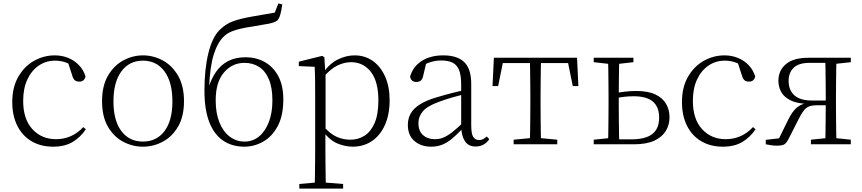

<svg xmlns="http://www.w3.org/2000/svg" viewBox="-20 -847 5060 1127"><path d="M292 14Q220 14 166 -17.5Q112 -49 82 -108Q52 -167 52 -248Q52 -335 87.5 -396.5Q123 -458 180 -490Q237 -522 302 -522Q344 -522 380.5 -507Q417 -492 443.5 -464.5Q470 -437 482 -398Q475 -368 446 -368Q428 -368 418.5 -376.5Q409 -385 404 -404L376 -490L419 -452Q388 -474 360 -482.5Q332 -491 303 -491Q250 -491 207.5 -462Q165 -433 140.5 -380.5Q116 -328 116 -255Q116 -148 170 -89Q224 -30 309 -30Q354 -30 394 -47Q434 -64 469 -101L484 -88Q452 -41 406 -13.5Q360 14 292 14Z M819 14Q758 14 703 -15Q648 -44 613.5 -103.5Q579 -163 579 -253Q579 -343 614 -403Q649 -463 704 -492.5Q759 -522 819 -522Q880 -522 935 -492.5Q990 -463 1025 -403Q1060 -343 1060 -253Q1060 -163 1025 -103.5Q990 -44 935 -15Q880 14 819 14ZM819 -16Q899 -16 945.5 -77.5Q992 -139 992 -252Q992 -365 945.5 -428Q899 -491 819 -491Q739 -491 692.5 -428Q646 -365 646 -252Q646 -139 692.5 -77.5Q739 -16 819 -16Z M1415 14Q1343 14 1290.5 -21Q1238 -56 1209 -129Q1180 -202 1180 -316Q1180 -440 1203 -534.5Q1226 -629 1270 -672Q1307 -708 1350 -723Q1393 -738 1455 -749Q1490 -756 1526.5 -761.5Q1563 -767 1593 -773L1614 -827L1637 -821Q1632 -787 1626 -764Q1620 -741 1609 -728Q1595 -715 1555.5 -707.5Q1516 -700 1466 -692Q1424 -686 1392 -678.5Q1360 -671 1336.5 -661Q1313 -651 1295 -634Q1258 -600 1235 -528Q1212 -456 1207 -327L1203 -329Q1220 -385 1248.5 -426Q1277 -467 1320 -489Q1363 -511 1422 -511Q1483 -511 1533 -483.5Q1583 -456 1613 -401Q1643 -346 1643 -264Q1643 -168 1610 -106.5Q1577 -45 1524.5 -15.5Q1472 14 1415 14ZM1415 -16Q1464 -16 1500.5 -46Q1537 -76 1558 -130.5Q1579 -185 1579 -257Q1579 -332 1558.5 -381Q1538 -430 1501 -454Q1464 -478 1415 -478Q1343 -478 1294.5 -421.5Q1246 -365 1246 -258Q1246 -183 1268 -128.5Q1290 -74 1328.5 -45Q1367 -16 1415 -16Z M1737 260V233L1849 223H1870L1994 233V260ZM1827 260Q1828 229 1828.5 189.5Q1829 150 1829.5 108.5Q1830 67 1830 32V-278Q1830 -330 1829.5 -374Q1829 -418 1827 -455L1734 -459V-485L1871 -519L1884 -511L1889 -425L1891 -420V-80L1890 -71V32Q1890 66 1890.5 107.5Q1891 149 1891.5 189Q1892 229 1893 260ZM2050 14Q2007 14 1961.5 -4.5Q1916 -23 1877 -75H1864L1876 -108Q1917 -62 1955 -44.5Q1993 -27 2037 -27Q2082 -27 2119 -50Q2156 -73 2178.5 -124Q2201 -175 2201 -257Q2201 -369 2156.5 -425.5Q2112 -482 2041 -482Q2001 -482 1960.5 -462.5Q1920 -443 1873 -389L1864 -420H1876Q1916 -475 1964.5 -498.5Q2013 -522 2061 -522Q2122 -522 2168 -489.5Q2214 -457 2240.5 -398Q2267 -339 2267 -259Q2267 -175 2239.5 -113.5Q2212 -52 2163 -19Q2114 14 2050 14Z M2510 14Q2452 14 2413 -19Q2374 -52 2374 -114Q2374 -151 2390.5 -180.5Q2407 -210 2444.5 -234Q2482 -258 2544 -276Q2587 -289 2631.5 -300.5Q2676 -312 2716 -321V-297Q2676 -287 2634.5 -275Q2593 -263 2556 -249Q2489 -225 2462.5 -194Q2436 -163 2436 -125Q2436 -78 2463 -54Q2490 -30 2534 -30Q2559 -30 2582.5 -39.5Q2606 -49 2635.5 -72Q2665 -95 2705 -134L2711 -89H2692Q2660 -55 2632 -32Q2604 -9 2575 2.5Q2546 14 2510 14ZM2772 13Q2730 13 2709.5 -17.5Q2689 -48 2687 -102V-106V-350Q2687 -407 2674 -437.5Q2661 -468 2635 -480Q2609 -492 2569 -492Q2539 -492 2509 -483Q2479 -474 2447 -454L2483 -482L2464 -402Q2460 -382 2450 -374Q2440 -366 2424 -366Q2393 -366 2387 -397Q2404 -456 2455 -489Q2506 -522 2582 -522Q2664 -522 2705 -482.5Q2746 -443 2746 -354V-113Q2746 -61 2758 -43Q2770 -25 2792 -25Q2805 -25 2815 -30Q2825 -35 2837 -46L2852 -30Q2837 -8 2816.5 2.5Q2796 13 2772 13Z M2871 -342 2879 -508H3367L3375 -342H3342L3309 -505L3342 -477H2904L2937 -505L2904 -342ZM2995 0V-27L3111 -38H3135L3251 -27V0ZM3090 0Q3091 -24 3091.5 -64.5Q3092 -105 3092.5 -148.5Q3093 -192 3093 -226V-283Q3093 -316 3092.5 -359.5Q3092 -403 3091.5 -443.5Q3091 -484 3090 -508H3156Q3155 -484 3154.5 -443.5Q3154 -403 3153.5 -359.5Q3153 -316 3153 -283V-226Q3153 -192 3153.5 -148.5Q3154 -105 3154.5 -64.5Q3155 -24 3156 0Z M3582 0V-29H3685Q3768 -29 3808.5 -60Q3849 -91 3849 -157Q3849 -219 3812.5 -250.5Q3776 -282 3699 -282Q3670 -282 3641.5 -278.5Q3613 -275 3583 -269V-300Q3615 -305 3648 -309Q3681 -313 3714 -313Q3784 -313 3827 -292.5Q3870 -272 3890 -237Q3910 -202 3910 -159Q3910 -115 3888.5 -79Q3867 -43 3821 -21.5Q3775 0 3701 0ZM3549 0Q3550 -24 3550.5 -64.5Q3551 -105 3551.5 -148.5Q3552 -192 3552 -226V-283Q3552 -316 3551.5 -359.5Q3551 -403 3550.5 -443.5Q3550 -484 3549 -508H3615Q3614 -484 3613.5 -443.5Q3613 -403 3612.5 -359.5Q3612 -316 3612 -282V-226Q3612 -192 3612.5 -148.5Q3613 -105 3613.5 -64.5Q3614 -24 3615 0ZM3465 -482V-508H3698V-482L3593 -470H3572ZM3465 0V-27L3572 -38H3585V0Z M4223 14Q4151 14 4097 -17.5Q4043 -49 4013 -108Q3983 -167 3983 -248Q3983 -335 4018.5 -396.5Q4054 -458 4111 -490Q4168 -522 4233 -522Q4275 -522 4311.5 -507Q4348 -492 4374.5 -464.5Q4401 -437 4413 -398Q4406 -368 4377 -368Q4359 -368 4349.5 -376.5Q4340 -385 4335 -404L4307 -490L4350 -452Q4319 -474 4291 -482.5Q4263 -491 4234 -491Q4181 -491 4138.5 -462Q4096 -433 4071.5 -380.5Q4047 -328 4047 -255Q4047 -148 4101 -89Q4155 -30 4240 -30Q4285 -30 4325 -47Q4365 -64 4400 -101L4415 -88Q4383 -41 4337 -13.5Q4291 14 4223 14Z M4726 -508H4974V-482L4865 -470L4857 -478H4731Q4668 -478 4638.5 -449Q4609 -420 4609 -373Q4609 -317 4643.5 -287Q4678 -257 4744 -257H4857V-229H4772Q4732 -229 4712 -212.5Q4692 -196 4670 -152L4612 -38Q4599 -11 4586.5 -1.5Q4574 8 4540 8Q4523 8 4506.5 5.5Q4490 3 4475 0V-26L4578 -38L4544 -17L4607 -145Q4631 -194 4659 -217Q4687 -240 4733 -245L4728 -237Q4663 -238 4623.5 -256.5Q4584 -275 4566.5 -305.5Q4549 -336 4549 -373Q4549 -433 4593 -470.5Q4637 -508 4726 -508ZM4824 0Q4825 -24 4825.5 -65Q4826 -106 4826.5 -152Q4827 -198 4827 -237V-283Q4827 -316 4826.5 -359.5Q4826 -403 4825.5 -443.5Q4825 -484 4824 -508H4890Q4889 -484 4888.5 -443.5Q4888 -403 4887.5 -359.5Q4887 -316 4887 -283V-226Q4887 -192 4887.5 -148.5Q4888 -105 4888.5 -64.5Q4889 -24 4890 0ZM4740 0V-27L4847 -38H4869L4974 -27V0Z"/></svg>

Font: Noto Serif TC
Style: Regular
Weight: 200
Designer: Ryoko NISHIZUKA 西塚涼子 (kana & ideographs); Frank Grießhammer (Latin, Greek & Cyrillic); Wenlong ZHANG 张文龙 (bopomofo); San
Foundry: Adobe
Version: Version 2.001;hotconv 1.1.0;makeotfexe 2.6.0